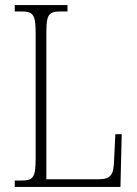

<svg xmlns="http://www.w3.org/2000/svg" viewBox="-20 -734 538 754"><path d="M38 0H453L458 -207H433L428 -104C426 -49 417 -30 366 -30H162V-606C162 -679 172 -689 220 -689H245V-714H38V-689H62C109 -689 120 -679 120 -605V-109C120 -35 109 -25 62 -25H38Z"/></svg>

Font: Noto Serif Georgian Condensed ExtraLight
Style: Regular
Weight: 200
Width: 3
Designer: Monotype Design Team, Akaki Razmadze
Foundry: Google LLC
Version: Version 2.003